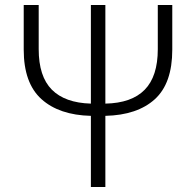

<svg xmlns="http://www.w3.org/2000/svg" viewBox="-20 -749 787 769"><path d="M135 -729V-552Q135 -443 187.5 -390Q240 -337 344 -334V-729H402V-334Q507 -336 559.5 -389.5Q612 -443 612 -552V-729H670V-550Q670 -415 600 -351.5Q530 -288 402 -285V0H344V-285Q217 -288 146 -352Q75 -416 75 -550V-729Z"/></svg>

Font: Kinto Sans Light
Style: Regular
Weight: 300
Designer: Authors: Ryoko NISHIZUKA  (kana & ideographs); Paul D. Hunt (Latin, Greek & Cyrillic); Wenlong ZHANG  (bopomofo); Sandol
Foundry: Adobe Systems Incorporated, ookami Inc.
Version: Version 0.001